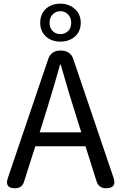

<svg xmlns="http://www.w3.org/2000/svg" viewBox="-20 -1003 646 1023"><path d="M301.8 -821.3Q326.2 -821.3 342.8 -837.4Q359.4 -853.5 359.4 -881.8Q359.4 -909.2 342.3 -926.3Q325.2 -943.4 301.8 -943.4Q277.3 -943.4 260.7 -926.3Q244.1 -909.2 244.1 -881.8Q244.1 -854.5 260.3 -837.9Q276.4 -821.3 301.8 -821.3ZM410.2 -881.8Q410.2 -835.9 379.4 -808.6Q348.6 -781.2 301.8 -781.2Q253.9 -781.2 224.1 -809.1Q194.3 -836.9 194.3 -881.8Q194.3 -927.7 224.1 -955.6Q253.9 -983.4 301.8 -983.4Q347.7 -983.4 378.9 -955.1Q410.2 -926.8 410.2 -881.8ZM191.4 -297.9H413.1L377.9 -410.2Q354.5 -480.5 303.7 -658.2H299.8Q265.6 -535.2 226.6 -410.2ZM435.5 -223.6H168L108.4 -36.1Q98.6 0 59.6 0Q3.9 0 21.5 -53.7L237.3 -689.5Q244.1 -710 260.3 -721.7Q276.4 -733.4 297.9 -733.4H308.6Q330.1 -733.4 346.7 -721.7Q363.3 -710 370.1 -689.5L585 -55.7Q603.5 0 544.9 0Q505.9 0 494.1 -38.1Z"/></svg>

Font: GenSenMaruGothic TW TTF Regular
Style: Regular
Weight: 400
Version: Version 1.301